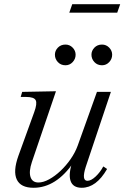

<svg xmlns="http://www.w3.org/2000/svg" viewBox="-20 -875 589 909"><path d="M139 14Q78 14 59.5 -25Q41 -64 67 -137L142 -344Q157 -385 149 -400.5Q141 -416 104 -416H78L85 -440L245 -443L131 -108Q116 -63 124.5 -37Q133 -11 162 -11Q185 -11 212.5 -26Q240 -41 266.5 -66Q293 -91 314.5 -122Q336 -153 348 -186L439 -440H505L386 -85Q365 -19 394 -19Q411 -19 432.5 -39Q454 -59 469 -87L487 -75Q436 14 367 14Q325 14 314 -19Q303 -52 324 -113L329 -107Q287 -46 239.5 -16Q192 14 139 14ZM290 -566Q268 -566 254 -581Q240 -596 240 -616Q240 -635 254 -649.5Q268 -664 290 -664Q310 -664 324 -649.5Q338 -635 338 -616Q338 -596 324 -581Q310 -566 290 -566ZM463 -566Q441 -566 427 -581Q413 -596 413 -616Q413 -635 427 -649.5Q441 -664 463 -664Q483 -664 497 -649.5Q511 -635 511 -616Q511 -596 497 -581Q483 -566 463 -566ZM308 -815 322 -855H549L535 -815Z"/></svg>

Font: Baskervville
Style: Italic
Weight: 400
Italic angle: -18°
Designer: ANRT
Foundry: ANRT
Version: Version 1.100